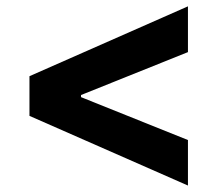

<svg xmlns="http://www.w3.org/2000/svg" viewBox="-20 -594 687 606"><path d="M73 -228.3V-353.5L573.2 -574V-429.5L231.1 -292.2L235.7 -299.8V-282L231.1 -289.3L573.2 -152V-8.4Z"/></svg>

Font: Inter Tight
Style: Regular
Weight: 400
Designer: Rasmus Andersson
Foundry: rsms
Version: Version 3.002